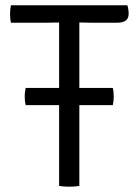

<svg xmlns="http://www.w3.org/2000/svg" viewBox="-20 -703 522 726"><path d="M77 -305.5Q73.5 -319.5 73.5 -337Q73.5 -347.5 74.5 -355Q75.5 -362.5 77 -370.5H406.5Q408.5 -362.5 409.2 -355.2Q410 -348 410 -337Q410 -319.5 406.5 -305.5ZM21.5 -617Q19.5 -625 18.8 -633.5Q18 -642 18 -650Q18 -658 18.8 -666Q19.5 -674 21.5 -683H461.5Q464 -676 465.2 -667.5Q466.5 -659 466.5 -651.5Q466.5 -633 455.2 -625Q444 -617 420.5 -617H334.5Q325.5 -617 307.8 -617.5Q290 -618 280 -618H203.5Q193.5 -618 176 -617.5Q158.5 -617 149 -617ZM203.5 -544Q203.5 -564.5 203.5 -580.8Q203.5 -597 203.5 -618V-650H280V-618Q280 -597 280 -580.8Q280 -564.5 280 -544V0Q272 1.5 261.5 2.2Q251 3 242 3Q232.5 3 222 2.2Q211.5 1.5 203.5 0Z"/></svg>

Font: Signika
Style: Regular
Weight: 300
Designer: Anna Giedry
Foundry: Anna Giedry
Version: Version 2.000